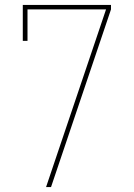

<svg xmlns="http://www.w3.org/2000/svg" viewBox="-20 -755 540 775"><path d="M166 0 196 -89 408 -717H91V-590H72V-735H428V-717L186 0Z"/></svg>

Font: Zed Mono Thin
Style: Regular
Weight: 100
Monospace: yes
Designer: Belleve Invis
Foundry: Belleve Invis
Version: Version 1.0.0; ttfautohint (v1.8.4)